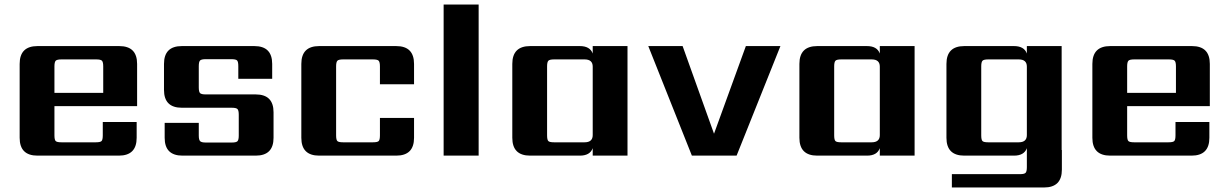

<svg xmlns="http://www.w3.org/2000/svg" viewBox="-20 -689 5435 850"><path d="M221 -278H437V-395Q437 -414 431.5 -420Q426 -426 406 -426H252Q232 -426 226.5 -420Q221 -414 221 -395ZM146 -485H508Q587 -485 587 -406V-219H221V-90Q221 -70 226.5 -64.5Q232 -59 252 -59H404Q424 -59 429.5 -64.5Q435 -70 435 -90V-149H585V-79Q585 0 506 0H146Q67 0 67 -79V-406Q67 -485 146 -485Z M1037 -89V-181Q1037 -200 1031.5 -206Q1026 -212 1006 -212H785Q706 -212 706 -291V-406Q706 -485 785 -485H1106Q1185 -485 1185 -406V-340H1035V-396Q1035 -416 1029.5 -421.5Q1024 -427 1004 -427H891Q872 -427 866 -421.5Q860 -416 860 -396V-302Q860 -282 866 -276.5Q872 -271 891 -271H1112Q1191 -271 1191 -192V-79Q1191 0 1112 0H788Q709 0 709 -79V-145H860V-89Q860 -70 866 -64Q872 -58 891 -58H1006Q1026 -58 1031.5 -64Q1037 -70 1037 -89Z M1813 -316H1662V-395Q1662 -414 1656.5 -420Q1651 -426 1631 -426H1499Q1479 -426 1473.5 -420Q1468 -414 1468 -395V-90Q1468 -70 1473.5 -64.5Q1479 -59 1499 -59H1631Q1651 -59 1656.5 -64.5Q1662 -70 1662 -90V-167H1813V-79Q1813 0 1734 0H1393Q1314 0 1314 -79V-406Q1314 -485 1393 -485H1734Q1813 -485 1813 -406Z M2099 0H1944V-669H2099Z M2433 -59H2568Q2604 -59 2604 -91V-394Q2604 -426 2568 -426H2433Q2413 -426 2407.5 -420Q2402 -414 2402 -395V-90Q2402 -70 2407.5 -64.5Q2413 -59 2433 -59ZM2604 -485H2758V0H2604V-33Q2592 0 2547 0H2327Q2248 0 2248 -79V-406Q2248 -485 2327 -485H2547Q2592 -485 2604 -452Z M2850 -485H3002L3141 -97L3282 -485H3435L3241 0H3043Z M3704 -59H3839Q3875 -59 3875 -91V-394Q3875 -426 3839 -426H3704Q3684 -426 3678.5 -420Q3673 -414 3673 -395V-90Q3673 -70 3678.5 -64.5Q3684 -59 3704 -59ZM3875 -485H4029V0H3875V-33Q3863 0 3818 0H3598Q3519 0 3519 -79V-406Q3519 -485 3598 -485H3818Q3863 -485 3875 -452Z M4355 -59H4490Q4526 -59 4526 -91V-394Q4526 -426 4490 -426H4355Q4335 -426 4329.5 -420Q4324 -414 4324 -395V-90Q4324 -70 4329.5 -64.5Q4335 -59 4355 -59ZM4680 -25H4681V62Q4681 141 4602 141H4194V82H4495Q4515 82 4520.5 76Q4526 70 4526 51V-33Q4514 0 4469 0H4249Q4170 0 4170 -79V-406Q4170 -485 4249 -485H4469Q4514 -485 4526 -452V-485H4680Z M4970 -278H5186V-395Q5186 -414 5180.5 -420Q5175 -426 5155 -426H5001Q4981 -426 4975.5 -420Q4970 -414 4970 -395ZM4895 -485H5257Q5336 -485 5336 -406V-219H4970V-90Q4970 -70 4975.5 -64.5Q4981 -59 5001 -59H5153Q5173 -59 5178.5 -64.5Q5184 -70 5184 -90V-149H5334V-79Q5334 0 5255 0H4895Q4816 0 4816 -79V-406Q4816 -485 4895 -485Z"/></svg>

Font: Sarpanch
Style: Bold
Weight: 700
Designer: Manushi Parikh (Devanagari and Latin), Jyotish Sonowal (Devanagari)
Foundry: Indian Type Foundry
Version: Version 2.004;PS 1.0;hotconv 1.0.78;makeotf.lib2.5.61930; tt